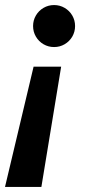

<svg xmlns="http://www.w3.org/2000/svg" viewBox="-21 -551 358 768"><path d="M144.5 196.8H-1L113.3 -284.2H223.6ZM279.3 -446.8Q279.3 -423.8 268.1 -404.5Q256.8 -385.3 237.5 -374Q218.3 -362.8 195.3 -362.8Q172.4 -362.8 153.1 -374Q133.8 -385.3 122.6 -404.5Q111.3 -423.8 111.3 -446.8Q111.3 -469.7 122.6 -489Q133.8 -508.3 153.1 -519.5Q172.4 -530.8 195.3 -530.8Q218.3 -530.8 237.5 -519.5Q256.8 -508.3 268.1 -489Q279.3 -469.7 279.3 -446.8Z"/></svg>

Font: Reddit Sans Fudge
Style: Bold
Weight: 700
Italic angle: -11.25°
Designer: Stephen Hutchings
Version: Version 1.013